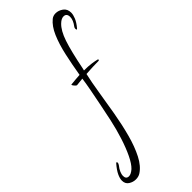

<svg xmlns="http://www.w3.org/2000/svg" viewBox="-477 -693 1078 1078"><g transform="rotate(-45 62.0 -153.5)"><path d="M-110 336Q-132 336 -151.5 323.5Q-171 311 -171 285Q-171 268 -160.5 245.5Q-150 223 -125 194Q-122 191 -120 191Q-116 191 -116 197Q-116 204 -122 212Q-135 228 -141.5 243.5Q-148 259 -148 270Q-148 296 -125 296Q-109 296 -87 277Q-66 257 -45.5 214.5Q-25 172 -7 116Q11 60 24 0Q34 -47 44.5 -99Q55 -151 64 -198.5Q73 -246 77 -277Q65 -276 53 -274.5Q41 -273 30 -272Q27 -272 21 -278Q15 -284 11 -290.5Q7 -297 11 -297Q48 -301 81 -303Q93 -375 107.5 -440.5Q122 -506 143.5 -556Q165 -606 197 -632Q211 -643 230 -643Q253 -643 274 -628Q295 -613 295 -583Q295 -567 286 -545Q277 -523 255 -497Q252 -494 251 -494Q247 -494 247 -502Q247 -510 251 -515Q274 -545 274 -570Q274 -599 249 -599Q232 -599 213 -581Q183 -553 162.5 -492Q142 -431 119 -315L116 -303Q150 -303 174.5 -299.5Q199 -296 214 -292Q217 -291 217 -288Q217 -283 211 -283Q190 -283 164.5 -282Q139 -281 112 -279Q100 -227 89 -157Q78 -87 65 -12Q52 63 33.5 132Q15 201 -11.5 252.5Q-38 304 -75 327Q-90 336 -110 336Z"/></g></svg>

Font: Inspiration
Style: Regular
Weight: 400
Designer: Robert E. Leuschke
Foundry: Robert E. Leuschke
Version: Version 2.010; ttfautohint (v1.8.3)